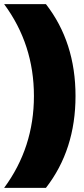

<svg xmlns="http://www.w3.org/2000/svg" viewBox="-20 -734 405 928"><path d="M144 -270Q144 -519 0 -714H202Q345 -530 345 -270Q345 -10 202 174H0Q144 -21 144 -270Z"/></svg>

Font: Readiness ExtraBold
Style: Regular
Weight: 800
Designer: Katatrad Team
Foundry: CadsonDemak
Version: Version 1.00;January 16, 2020;FontCreator 12.0.0.2550 64-bit